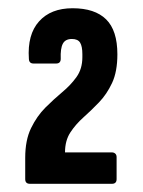

<svg xmlns="http://www.w3.org/2000/svg" viewBox="-20 -795 348 466"><path d="M52.6 -348.9Q41.2 -348.9 41.2 -360.3V-411.9Q41.2 -455 55.4 -484.1Q69.6 -513.2 90 -533.7Q110.5 -554.1 131 -571.3Q151.6 -588.4 165.7 -608.1Q179.9 -627.9 179.9 -656.2V-663.6Q179.9 -682.4 174.5 -691.4Q169 -700.4 154.5 -700.4Q138.5 -700.4 132.5 -688.9Q126.4 -677.5 127.4 -652.2Q127.4 -640.8 116.1 -640.8H61.5Q50.5 -640.8 50.1 -652.2Q46.1 -711.2 74.8 -743.1Q103.4 -775 156.1 -775Q210.1 -775 237.5 -748.1Q264.9 -721.2 264.9 -663.2Q264.9 -621.1 252 -593.6Q239.1 -566.1 220.3 -546.6Q201.6 -527.1 182.6 -510.2Q163.6 -493.2 150.7 -473.5Q137.8 -453.8 137.8 -425.1H251.7Q256.5 -425.1 259.7 -422.2Q263 -419.2 263 -413.8V-360.3Q263 -348.9 251.7 -348.9Z"/></svg>

Font: Sofia Sans Extra Condensed
Style: Regular
Weight: 400
Designer: Botio Nikoltchev, Ani Petrova
Foundry: lettersoup
Version: Version 4.101